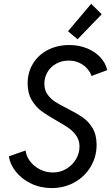

<svg xmlns="http://www.w3.org/2000/svg" viewBox="-20 -959 578 987"><path d="M25.4 -155.3 111.3 -185.5Q114.7 -155.8 134.8 -129.6Q154.8 -103.5 185.8 -87.9Q216.8 -72.3 251.5 -72.3Q289.6 -72.3 321 -91.1Q352.5 -109.9 370.6 -140.6Q388.7 -171.4 388.7 -205.6Q388.7 -236.8 373 -260Q357.4 -283.2 334.5 -299.6Q311.5 -315.9 271 -338.9Q222.7 -366.2 193.1 -387.9Q163.6 -409.7 142.8 -444.8Q122.1 -480 122.1 -530.3Q122.1 -587.4 149.7 -632.3Q177.2 -677.2 226.1 -702.4Q274.9 -727.5 335.9 -727.5Q386.2 -727.5 427.7 -710.4Q469.2 -693.4 496.1 -664.1Q522.9 -634.8 531.2 -598.6L450.2 -568.4Q444.8 -586.9 429.2 -605.2Q413.6 -623.5 388.9 -635.5Q364.3 -647.5 333 -647.5Q297.4 -647.5 268.8 -631.6Q240.2 -615.7 224.1 -588.4Q208 -561 208 -528.8Q208 -497.1 223.6 -474.4Q239.3 -451.7 262.5 -436.5Q285.6 -421.4 325.7 -401.4Q374.5 -376.5 404.5 -356Q434.6 -335.4 455.6 -300.8Q476.6 -266.1 476.6 -214.4Q476.6 -152.8 446 -101.8Q415.5 -50.8 362.8 -21.5Q310.1 7.8 245.6 7.8Q188 7.8 139.9 -15.4Q91.8 -38.6 61.8 -76.2Q31.7 -113.8 25.4 -155.3ZM329.6 -798.3 448.7 -939.5 502.9 -885.7 378.9 -757.3Z"/></svg>

Font: Reddit Sans Chocolate
Style: Italic
Weight: 400
Italic angle: -11.25°
Designer: Stephen Hutchings
Version: Version 1.013